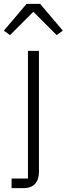

<svg xmlns="http://www.w3.org/2000/svg" viewBox="-52 -776 346 996"><path d="M86 -756 -32 -617 0 -594 121 -715 242 -594 274 -617 156 -756ZM8 200H70C125 200 150 167 150 115V-512H93V150H8Z"/></svg>

Font: IBM Plex Thai Looped Light
Style: Regular
Weight: 300
Designer: Mike Abbink, Paul van der Laan, Pieter van Rosmalen, Ben Mitchell, Mark Frömberg
Foundry: Bold Monday
Version: Version 1.0